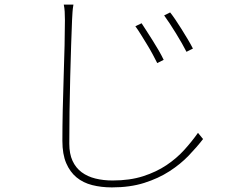

<svg xmlns="http://www.w3.org/2000/svg" viewBox="-20 -775 1040 834"><path d="M299 -755H257Q260 -741 261 -724.5Q262 -708 262 -688Q262 -642 260.5 -577Q259 -512 256.5 -440Q254 -368 252.5 -295.5Q251 -223 251 -163Q251 -105 267.5 -66.5Q284 -28 312.5 -4.5Q341 19 380.5 29Q420 39 466 39Q545 39 606.5 19.5Q668 0 716 -31Q764 -62 799.5 -99Q835 -136 862 -171L840 -198Q814 -161 780.5 -124Q747 -87 703 -57.5Q659 -28 601.5 -9.5Q544 9 469 9Q429 9 394.5 0.5Q360 -8 334.5 -27Q309 -46 295 -76.5Q281 -107 281 -151Q281 -216 282 -291.5Q283 -367 285 -440.5Q287 -514 289 -579Q291 -644 293 -688Q294 -708 295 -723Q296 -738 299 -755ZM719 -721 693 -708Q704 -693 717.5 -672.5Q731 -652 744.5 -630Q758 -608 770 -587Q782 -566 790 -550L818 -564Q809 -582 795.5 -604.5Q782 -627 768 -649.5Q754 -672 741 -691Q728 -710 719 -721ZM595 -674 568 -661Q579 -646 592 -625Q605 -604 618.5 -582Q632 -560 643.5 -538.5Q655 -517 663 -501L691 -515Q682 -534 669 -556.5Q656 -579 642 -601Q628 -623 615.5 -642.5Q603 -662 595 -674Z"/></svg>

Font: Spoqa Han Sans Neo Thin
Style: Regular
Weight: 100
Designer: [Spoqa Han Sans Neo] Dong-huui Kim  Younghwa Kang  Yujin Lee  [Noto Sans] Ryoko NISHIZUKA  (kana & ideographs); Paul D. 
Foundry: Spoqa (http://www.spoqa-han-sans.com)
Version: Version 1.100;hotconv 1.0.109;makeotfexe 2.5.65596